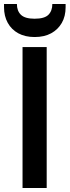

<svg xmlns="http://www.w3.org/2000/svg" viewBox="-49 -934 346 954"><path d="M63 0V-700H183V0ZM123 -750Q76 -750 42 -768.5Q8 -787 -10.5 -820.5Q-29 -854 -29 -898V-914H35Q35 -880 55 -860.5Q75 -841 123 -841Q172 -841 191.5 -860.5Q211 -880 211 -914H277V-898Q277 -853 258 -820Q239 -787 205 -768.5Q171 -750 123 -750Z"/></svg>

Font: DM Sans 28pt SemiBold
Style: Regular
Weight: 600
Version: Version 4.004;gftools[0.9.30]